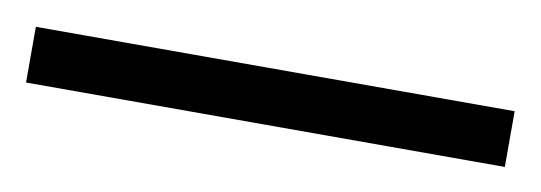

<svg xmlns="http://www.w3.org/2000/svg" viewBox="-32 -40 473 168"><g transform="rotate(10 204.5 44.5)"><path d="M-8.1 20H417.3V69.5H-8.1Q-8.1 69.5 -8.1 62Q-8.1 54.5 -8.1 44.7Q-8.1 35 -8.1 27.5Q-8.1 20 -8.1 20Z"/></g></svg>

Font: Roundo Variable
Style: Regular
Weight: 200
Designer: Shiva Nallaperumal
Foundry: Indian Type Foundry
Version: Version 2.000